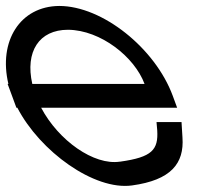

<svg xmlns="http://www.w3.org/2000/svg" viewBox="-124 -603 739 645"><path d="M-15.5 -321H361.6C328.4 -411 214.9 -502 104.5 -503C7.1 -503 -40.1 -429.5 -15.5 -321ZM-65.7 -241H-68.9L-83.6 -281L-98.4 -321H-95.8C-130 -464.5 -56.6 -582.1 75 -583C220 -583 397.4 -441 456.4 -281L471.1 -241H431.1H14.3C72.5 -130.8 191.7 -46.6 278.9 -60H279.9C387.3 -75 408.1 -100 404.2 -165L401.8 -193H485.8L489 -141C495.1 -54 450.7 2 319.4 20C192.8 37.4 10.4 -94.1 -65.7 -241Z"/></svg>

Font: Nordica Plus
Style: NordicaClassicLightOpObl
Weight: 300
Version: Version 1.01